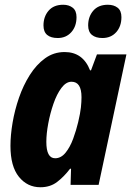

<svg xmlns="http://www.w3.org/2000/svg" viewBox="-20 -778 552 808"><path d="M150 10Q95 10 59.5 -34Q24 -78 24 -164Q24 -209 33 -262Q42 -315 60 -367Q78 -419 105.5 -462.5Q133 -506 169.5 -532.5Q206 -559 252 -559Q329 -559 359 -482H363L388 -549H512L395 0H277L279 -68H275Q249 -34 220 -12Q191 10 150 10ZM212 -112Q237 -112 256 -135.5Q275 -159 288 -194.5Q301 -230 309 -264Q318 -302 320.5 -326Q323 -350 323 -369Q323 -434 281 -434Q258 -434 238.5 -408Q219 -382 205 -341.5Q191 -301 183 -258Q175 -215 175 -181Q175 -112 212 -112ZM411 -618Q383 -618 367 -631Q351 -644 351 -671Q351 -708 372.5 -733Q394 -758 434 -758Q459 -758 475 -745.5Q491 -733 491 -706Q491 -667 469 -642.5Q447 -618 411 -618ZM223 -618Q194 -618 178.5 -631Q163 -644 163 -671Q163 -708 184.5 -733Q206 -758 246 -758Q270 -758 286 -745.5Q302 -733 302 -706Q302 -667 280 -642.5Q258 -618 223 -618Z"/></svg>

Font: Noto Sans Condensed ExtraBold
Style: Italic
Weight: 800
Width: 3
Italic angle: -12°
Designer: Monotype Design Team
Foundry: Monotype Imaging Inc.
Version: Version 2.013; ttfautohint (v1.8.4.7-5d5b)